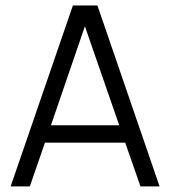

<svg xmlns="http://www.w3.org/2000/svg" viewBox="-20 -668 610 688"><path d="M551.8 0H483.4L428.7 -156.7H141.1L86.9 0H18.1L241.2 -648.4H329.1ZM407.2 -219.2 284.2 -573.7 162.6 -219.2Z"/></svg>

Font: Potro Sans Bangla
Style: Regular
Weight: 400
Designer: Jayed Ahsan Saad
Foundry: Codepotro
Version: Potro Sans Bangla;Version 0.996;CodepotroFonts;